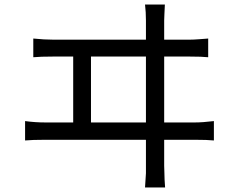

<svg xmlns="http://www.w3.org/2000/svg" viewBox="-20 -788 1040 842"><path d="M701 -726Q700 -713 700 -698V-445V-316V-196V-104V-61L701 -28Q701 -4 704 34H616L620 -28V-59V-316V-447V-567V-658V-698Q620 -735 616 -768H703ZM301 -573H379V-228H301ZM178 -251H835Q868 -251 918 -257V-172Q890 -175 835 -175H178Q121 -175 90 -172V-257Q134 -251 178 -251ZM215 -614H810Q828 -614 854 -616L893 -619V-537Q866 -540 810 -540H215Q157 -540 126 -537V-619Q174 -614 215 -614Z"/></svg>

Font: Merged Yaku Han JP
Style: Regular
Weight: 400
Designer: Ryoko NISHIZUKA 西塚涼子 (kana, bopomofo & ideographs); Paul D. Hunt (Latin, Greek & Cyrillic); Sandoll Communications 산돌커뮤니
Foundry: Adobe
Version: Version 2.004